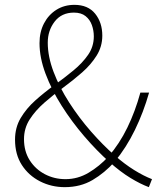

<svg xmlns="http://www.w3.org/2000/svg" viewBox="-20 -759 661 792"><path d="M247 13Q192 13 145 -11Q98 -35 70 -78.5Q42 -122 42 -183Q42 -233 65.5 -272.5Q89 -312 126 -345Q163 -378 204.5 -408Q246 -438 283 -468.5Q320 -499 343.5 -533Q367 -567 367 -609Q367 -633 359 -655.5Q351 -678 333 -692.5Q315 -707 285 -707Q234 -707 205.5 -670Q177 -633 177 -583Q177 -526 201 -462.5Q225 -399 265.5 -336Q306 -273 355 -217Q404 -161 453 -118Q494 -82 533.5 -57.5Q573 -33 607 -20L594 13Q559 0 518 -25Q477 -50 432 -90Q379 -137 327.5 -197Q276 -257 234.5 -322.5Q193 -388 168 -454.5Q143 -521 143 -581Q143 -627 161.5 -662.5Q180 -698 212.5 -718.5Q245 -739 287 -739Q343 -739 372.5 -702.5Q402 -666 402 -612Q402 -567 378.5 -529.5Q355 -492 318.5 -460Q282 -428 240.5 -397.5Q199 -367 162.5 -335Q126 -303 102.5 -266.5Q79 -230 79 -185Q79 -135 102.5 -98Q126 -61 165 -40.5Q204 -20 250 -20Q301 -20 345.5 -46.5Q390 -73 427 -113Q473 -166 505.5 -233Q538 -300 559 -377H595Q572 -296 536.5 -223Q501 -150 453 -92Q412 -46 362 -16.5Q312 13 247 13Z"/></svg>

Font: Noto Sans JP Thin Thin
Style: Regular
Weight: 250
Version: Version 2.004-H2;hotconv 1.0.118;makeotfexe 2.5.65603